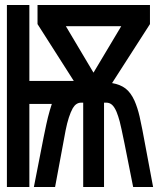

<svg xmlns="http://www.w3.org/2000/svg" viewBox="-20 -745 640 765"><path d="M7.5 -725H97V-422.5H274L129.5 -649V-725H577.5V-649L426.5 -414Q459 -408.5 480 -392.5Q501 -376.5 516 -343.5Q528 -316 536.2 -280.8Q544.5 -245.5 563.5 -141.5L590 0H510.5Q489.5 -107 476 -173.5Q462.5 -240 457 -260.8Q451.5 -281.5 444.5 -299Q436.5 -318 426.8 -327Q417 -336 403.5 -336H394.5V0H311.5V-336H303.5Q283 -336 270 -314Q253 -283.5 241.5 -226L199.5 0H115Q142 -139.5 154.2 -200Q166.5 -260.5 171 -277.5Q178 -305.5 186.5 -331H97V0H7.5ZM463 -640.5H242.5L352.5 -455.5Z"/></svg>

Font: JuliaMono SemiBold
Style: Regular
Weight: 600
Monospace: yes
Designer: cormullion
Foundry: corm
Version: Version 0.055; ttfautohint (v1.8.4)